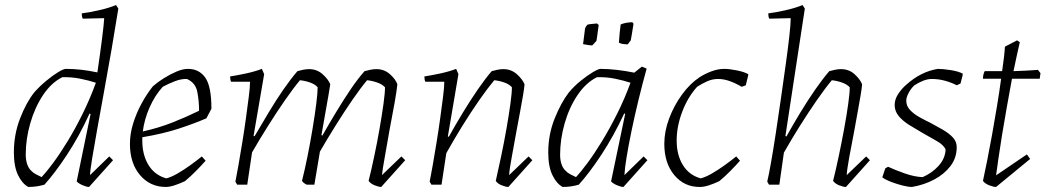

<svg xmlns="http://www.w3.org/2000/svg" viewBox="-20 -732 4152 761"><path d="M92 9Q68 -4 51.5 -38Q35 -72 35 -128Q35 -199 59.5 -262.5Q84 -326 116 -366Q137 -390 163 -411.5Q189 -433 210.5 -446Q232 -459 241 -459Q301 -459 366 -445Q377 -520 384.5 -579Q392 -638 393 -660L308 -658Q304 -666 304 -679Q330 -682 370.5 -691Q411 -700 440 -712L449 -698Q437 -622 422.5 -538Q408 -454 393 -372.5Q378 -291 365.5 -221Q353 -151 345 -102.5Q337 -54 337 -38L413 -112L428 -97L333 9Q323 9 307 2Q291 -5 284 -13L339 -280L335 -282Q294 -192 245.5 -118.5Q197 -45 156 0Q142 4 126.5 6.5Q111 9 92 9ZM145 -30Q163 -49 190.5 -86Q218 -123 248.5 -173Q279 -223 308 -282Q337 -341 360 -404Q333 -413 298.5 -420Q264 -427 227 -426Q183 -404 150.5 -355Q118 -306 100 -243.5Q82 -181 82 -119Q82 -99 87.5 -82Q93 -65 104 -55Q110 -48 122 -41.5Q134 -35 145 -30Z M637 9Q575 9 535 -38Q495 -85 495 -162Q495 -202 508 -243.5Q521 -285 541.5 -322.5Q562 -360 586 -390Q604 -406 629.5 -422Q655 -438 680 -448.5Q705 -459 725 -459Q769 -459 793.5 -424.5Q818 -390 818 -301L798 -263Q749 -242 688 -222Q627 -202 544 -188Q544 -182 544 -175Q544 -118 568.5 -78Q593 -38 639 -25Q659 -30 684 -44.5Q709 -59 734 -77Q759 -95 780 -112L795 -95Q781 -79 758 -55.5Q735 -32 713 -14Q692 -4 672 2.5Q652 9 637 9ZM625 -388Q594 -354 573 -306.5Q552 -259 546 -211Q609 -225 663.5 -246.5Q718 -268 769 -293Q769 -332 762 -368Q755 -404 721 -419Q699 -420 673 -410Q647 -400 625 -388Z M1491 9Q1481 9 1465 2.5Q1449 -4 1441 -15Q1452 -59 1463.5 -113.5Q1475 -168 1484.5 -222.5Q1494 -277 1500 -320.5Q1506 -364 1506 -386Q1495 -398 1475 -405Q1455 -412 1435 -414Q1409 -383 1377 -336.5Q1345 -290 1311.5 -236.5Q1278 -183 1248 -131L1226 0H1196Q1183 -6 1177 -15Q1188 -59 1199 -113.5Q1210 -168 1219 -222.5Q1228 -277 1233.5 -320.5Q1239 -364 1239 -386Q1229 -398 1209 -405Q1189 -412 1169 -414Q1143 -383 1110 -335.5Q1077 -288 1043 -234Q1009 -180 979 -128L960 0H920L913 -12Q918 -36 925 -76.5Q932 -117 940 -165.5Q948 -214 954.5 -261.5Q961 -309 966 -348Q971 -387 971 -408H896Q892 -416 892 -429Q918 -433 953.5 -440.5Q989 -448 1018 -459L1027 -438L985 -193L989 -192Q1016 -238 1045 -286.5Q1074 -335 1103.5 -377.5Q1133 -420 1159 -450Q1169 -453 1181.5 -455.5Q1194 -458 1205 -458Q1236 -458 1258.5 -438Q1281 -418 1289 -398Q1287 -384 1281.5 -352Q1276 -320 1268.5 -278.5Q1261 -237 1254 -196L1258 -195Q1284 -241 1313 -289Q1342 -337 1370.5 -379Q1399 -421 1425 -450Q1436 -453 1448 -455.5Q1460 -458 1472 -458Q1503 -458 1525.5 -438Q1548 -418 1555 -398Q1553 -376 1544 -324.5Q1535 -273 1524 -217Q1514 -159 1505 -109Q1496 -59 1494 -38L1571 -112L1586 -97Z M1995 9Q1985 9 1968.5 2.5Q1952 -4 1945 -15Q1955 -59 1966.5 -113.5Q1978 -168 1987.5 -222.5Q1997 -277 2003 -320.5Q2009 -364 2009 -386Q1999 -398 1979 -405Q1959 -412 1939 -414Q1913 -383 1879.5 -335Q1846 -287 1812 -232Q1778 -177 1749 -125L1730 0H1690L1683 -12Q1688 -36 1695 -76.5Q1702 -117 1710 -165.5Q1718 -214 1724.5 -261.5Q1731 -309 1736 -348Q1741 -387 1741 -408H1666Q1662 -416 1662 -429Q1688 -433 1723.5 -440.5Q1759 -448 1788 -459L1797 -438L1755 -191L1759 -190Q1785 -237 1814.5 -285.5Q1844 -334 1873.5 -377Q1903 -420 1929 -450Q1939 -453 1951.5 -455.5Q1964 -458 1975 -458Q2006 -458 2028.5 -438Q2051 -418 2059 -398Q2058 -383 2053 -353.5Q2048 -324 2041 -287Q2034 -250 2027 -212Q2017 -156 2008 -107.5Q1999 -59 1998 -38L2075 -112L2090 -97Z M2210 9Q2186 -4 2169.5 -38Q2153 -72 2153 -128Q2153 -199 2178.5 -262.5Q2204 -326 2235 -366Q2256 -391 2282 -412Q2308 -433 2330 -446Q2352 -459 2360 -459Q2390 -459 2425 -455Q2460 -451 2494 -444L2524 -468L2543 -460Q2526 -399 2510.5 -335Q2495 -271 2483 -213Q2471 -155 2463.5 -109Q2456 -63 2455 -38L2531 -112L2546 -97L2451 9Q2441 9 2425 2Q2409 -5 2402 -13L2458 -281L2454 -282Q2412 -192 2363.5 -118.5Q2315 -45 2274 0Q2260 4 2244.5 6.5Q2229 9 2210 9ZM2263 -30Q2281 -49 2308.5 -86Q2336 -123 2366.5 -173Q2397 -223 2426.5 -282Q2456 -341 2479 -404Q2452 -413 2418 -420Q2384 -427 2346 -426Q2302 -404 2269 -355Q2236 -306 2218 -243Q2200 -180 2200 -118Q2200 -98 2205.5 -81.5Q2211 -65 2222 -55Q2228 -48 2240 -41.5Q2252 -35 2263 -30ZM2433 -563Q2434 -580 2436 -600.5Q2438 -621 2440 -635Q2458 -643 2486 -644L2491 -638Q2488 -618 2484.5 -597Q2481 -576 2480 -572Q2477 -569 2473.5 -563.5Q2470 -558 2467 -556Q2462 -556 2450.5 -557.5Q2439 -559 2433 -563ZM2291 -557 2299 -620Q2300 -623 2303 -627.5Q2306 -632 2308 -634Q2313 -636 2325 -637Q2337 -638 2346 -639L2353 -633Q2352 -626 2350 -612Q2348 -598 2346.5 -585.5Q2345 -573 2344 -570Q2341 -567 2335.5 -560.5Q2330 -554 2327 -552Q2321 -552 2308.5 -554Q2296 -556 2291 -557Z M2755 9Q2693 10 2653 -37.5Q2613 -85 2613 -162Q2613 -211 2632 -262Q2651 -313 2683 -357Q2715 -401 2753 -426Q2775 -440 2800.5 -449.5Q2826 -459 2851 -459Q2871 -459 2900.5 -453Q2930 -447 2946 -438L2945 -431L2936 -394L2920 -388Q2894 -403 2871 -411Q2848 -419 2826 -419Q2804 -419 2783.5 -410Q2763 -401 2743 -388Q2706 -347 2684 -289Q2662 -231 2662 -175Q2662 -118 2686.5 -78Q2711 -38 2757 -25Q2777 -30 2802 -44.5Q2827 -59 2852 -77Q2877 -95 2898 -112L2913 -95Q2899 -79 2876 -55.5Q2853 -32 2831 -14Q2810 -4 2790 2.5Q2770 9 2755 9Z M3333 9Q3322 9 3306 2.5Q3290 -4 3282 -15Q3293 -59 3304.5 -113.5Q3316 -168 3326 -222.5Q3336 -277 3342 -320.5Q3348 -364 3348 -386Q3337 -398 3317 -405Q3297 -412 3277 -414Q3251 -383 3218 -335.5Q3185 -288 3151 -234Q3117 -180 3087 -127L3069 0H3028L3021 -12Q3027 -37 3036 -88Q3045 -139 3055 -204.5Q3065 -270 3075 -340Q3085 -410 3094 -474.5Q3103 -539 3108.5 -588Q3114 -637 3114 -660L3029 -658Q3025 -666 3025 -679Q3051 -682 3091.5 -691Q3132 -700 3161 -712L3170 -698Q3151 -573 3131 -442.5Q3111 -312 3093 -193L3097 -191Q3123 -238 3152.5 -286.5Q3182 -335 3211.5 -377.5Q3241 -420 3267 -450Q3278 -453 3290 -455.5Q3302 -458 3313 -458Q3345 -458 3367 -438Q3389 -418 3397 -398Q3396 -383 3391 -354Q3386 -325 3379.5 -288.5Q3373 -252 3366 -214Q3355 -158 3346 -108.5Q3337 -59 3336 -38L3413 -112L3428 -97Z M3595 9Q3580 9 3558 3.5Q3536 -2 3513.5 -10.5Q3491 -19 3477 -29L3489 -65L3500 -71Q3528 -58 3566.5 -44.5Q3605 -31 3637 -30Q3674 -46 3700 -74.5Q3726 -103 3728 -139Q3721 -157 3693 -173Q3665 -189 3635 -206Q3609 -221 3584 -236.5Q3559 -252 3542.5 -271.5Q3526 -291 3526 -316Q3526 -338 3540 -359.5Q3554 -381 3573 -397Q3630 -448 3697 -459Q3718 -459 3749 -454Q3780 -449 3796 -440L3795 -432L3787 -401L3772 -394Q3751 -405 3725.5 -412Q3700 -419 3673 -419Q3657 -419 3639 -412Q3621 -405 3603 -393Q3590 -380 3581 -363Q3572 -346 3572 -333Q3572 -312 3587 -296Q3602 -280 3624.5 -267.5Q3647 -255 3670 -244Q3694 -231 3717.5 -217.5Q3741 -204 3756.5 -187.5Q3772 -171 3772 -149Q3772 -106 3747 -73.5Q3722 -41 3682 -20Q3642 1 3595 9Z M3928 9Q3918 9 3901 2.5Q3884 -4 3876 -15Q3883 -47 3892.5 -94.5Q3902 -142 3912 -197.5Q3922 -253 3931.5 -310.5Q3941 -368 3948 -420H3876Q3876 -429 3878 -437Q3880 -445 3883 -450Q3900 -450 3917.5 -450Q3935 -450 3952 -450Q3956 -478 3959 -502.5Q3962 -527 3963 -547L4011 -572L4022 -565Q4016 -540 4010 -511Q4004 -482 3997 -450Q4022 -451 4046 -452Q4070 -453 4094 -455L4104 -442L4101 -420H3991Q3981 -365 3970.5 -307Q3960 -249 3951.5 -196Q3943 -143 3937 -101.5Q3931 -60 3928 -37L4050 -120L4063 -102Z"/></svg>

Font: Labrada Lght
Style: Italic
Weight: 300
Italic angle: -7°
Designer: Mercedes Jáuregui
Foundry: Omnibus-Type Team
Version: Version 1.000; ttfautohint (v1.8.4.7-5d5b)